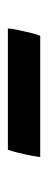

<svg xmlns="http://www.w3.org/2000/svg" viewBox="158 -502 120 475"><g transform="rotate(-90 217.5 -265.0)"><path d="M366 -225H66Q67 -234 70 -249.5Q73 -265 77 -281Q81 -297 84 -305H384Q384 -297 380.5 -281Q377 -265 373.5 -249.5Q370 -234 366 -225Z"/></g></svg>

Font: Poltawski Nowy
Style: Bold Italic
Weight: 700
Italic angle: -12°
Designer: Adam Pótawski, Mateusz Machalski, Borys Kosmynka, Ania Wieluska
Foundry: Capitalics.wtf
Version: Version 1.001;gftools[0.9.25]